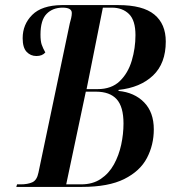

<svg xmlns="http://www.w3.org/2000/svg" viewBox="-20 -734 681 754"><path d="M44 0 47 -10H62Q88 -10 106.5 -18Q125 -26 131 -56L254 -642Q257 -652 259.5 -663Q262 -674 262 -683Q262 -704 226 -704Q187 -704 163 -679.5Q139 -655 139 -598Q139 -572 144 -558Q149 -544 158 -528Q146 -514 123 -514Q100 -514 84.5 -530.5Q69 -547 69 -584Q69 -638 106.5 -675.5Q144 -713 222 -714H445Q541 -714 586 -677Q631 -640 631 -571Q631 -485 581 -437.5Q531 -390 446 -381L445 -377Q508 -371 546 -332Q584 -293 584 -226Q584 -165 557 -113.5Q530 -62 468 -31Q406 0 302 0ZM363 -384Q418 -384 450.5 -415.5Q483 -447 497.5 -496Q512 -545 512 -596Q512 -654 486.5 -679Q461 -704 419 -704H384L320 -384ZM299 -10Q344 -10 376 -31.5Q408 -53 427.5 -88.5Q447 -124 456 -166Q465 -208 465 -249Q465 -315 438 -344.5Q411 -374 357 -374H317L240 -10Z"/></svg>

Font: Noto Serif Display ExtraCondensed SemiBold
Style: Italic
Weight: 600
Width: 2
Italic angle: -12°
Designer: Monotype Design Team
Foundry: Monotype Imaging Inc.
Version: Version 2.009